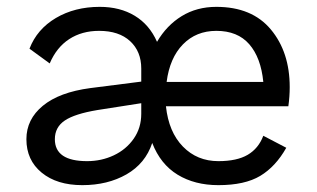

<svg xmlns="http://www.w3.org/2000/svg" viewBox="-20 -530 924 560"><path d="M821 -220H464Q472 -145 513.5 -102.5Q555 -60 617 -60Q671 -60 702.5 -78.5Q734 -97 748 -134L815 -99Q784 -44 739 -17Q694 10 617 10Q548 10 498 -20.5Q448 -51 424 -113Q404 -53 349 -21.5Q294 10 220 10Q146 10 101.5 -26.5Q57 -63 57 -124Q57 -182 105 -221.5Q153 -261 243 -273L392 -292V-330Q392 -380 359.5 -410Q327 -440 269 -440Q219 -440 182 -416Q145 -392 125 -345L66 -388Q88 -445 143 -477.5Q198 -510 271 -510Q330 -510 373 -484Q416 -458 438 -408Q466 -456 510 -483Q554 -510 611 -510Q715 -510 770 -444Q825 -378 825 -276Q825 -248 821 -220ZM466 -291H748Q741 -362 707 -401Q673 -440 611 -440Q552 -440 513.5 -400.5Q475 -361 466 -291ZM392 -198V-229L264 -209Q198 -198 169 -178.5Q140 -159 140 -124Q140 -60 234 -60Q276 -60 312 -77Q348 -94 370 -125.5Q392 -157 392 -198Z"/></svg>

Font: Work Sans
Style: Regular
Weight: 400
Designer: Wei Huang
Foundry: Wei Huang
Version: Version 1.500; ttfautohint (v1.6)